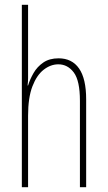

<svg xmlns="http://www.w3.org/2000/svg" viewBox="-20 -780 448 800"><path d="M97 -492Q97 -469 97 -455Q97 -441 95 -424H97Q105 -450 120 -476Q135 -502 160.5 -519.5Q186 -537 224 -537Q280 -537 309.5 -494.5Q339 -452 339 -366V0H313V-360Q313 -444 287.5 -478Q262 -512 223 -512Q191 -512 162 -489.5Q133 -467 115 -420Q97 -373 97 -298V0H71V-760H97Z"/></svg>

Font: Noto Sans Lao UI ExtCond Thin
Style: Regular
Weight: 100
Width: 2
Designer: Monotype Design Team
Foundry: Monotype Imaging Inc.
Version: Version 2.000; ttfautohint (v1.8.4.7-5d5b)